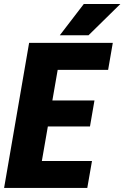

<svg xmlns="http://www.w3.org/2000/svg" viewBox="-24 -921 610 941"><path d="M426.8 -131.8 403.8 0H101.1L124.5 -131.8ZM281.7 -710.9 158.2 0H-3.9L118.7 -710.9ZM439 -428.7 417 -301.3H153.8L176.3 -428.7ZM528.8 -710.9 505.9 -578.6H201.2L224.6 -710.9ZM269 -748 386.7 -901.4H565.9L409.7 -748Z"/></svg>

Font: Roboto Condensed Black
Style: Italic
Weight: 900
Italic angle: -12°
Designer: Christian Robertson
Foundry: Google
Version: Version 3.008; 2023